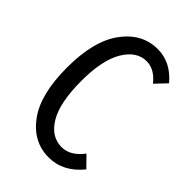

<svg xmlns="http://www.w3.org/2000/svg" viewBox="-223 -841 947 947"><g transform="rotate(45 250.0 -367.5)"><path d="M299.8 11.7Q190.4 11.7 120.1 -84Q49.8 -179.7 49.8 -366.2Q49.8 -551.8 121.6 -649.4Q193.4 -747.1 302.7 -747.1Q393.6 -747.1 460.9 -667L406.2 -609.4Q361.3 -666 305.7 -666Q237.3 -666 191.9 -590.8Q146.5 -515.6 146.5 -369.1Q146.5 -218.8 190.9 -144Q235.4 -69.3 308.6 -69.3Q369.1 -69.3 418 -133.8L472.7 -78.1Q399.4 11.7 299.8 11.7Z"/></g></svg>

Font: Gen Shin Gothic Monospace Regular
Style: Regular
Weight: 400
Designer: [Source Han Sans]
Ryoko NISHIZUKA  (kana & ideographs); Paul D. Hunt (Latin, Greek & Cyrillic); Wenlong ZHANG  (bopomofo
Version: Version 1.002.20150607